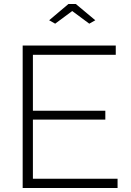

<svg xmlns="http://www.w3.org/2000/svg" viewBox="-20 -937 652 957"><path d="M255 -819 225 -836 321 -917H358L455 -836L425 -819L340 -882ZM144 -46H566V0H93V-710H557V-664H144V-385H505V-341H144Z"/></svg>

Font: Raleway
Style: Light
Weight: 300
Designer: Matt McInerney, Pablo Impallari, Rodrigo Fuenzalida
Foundry: Matt McInerney, Pablo Impallari, Rodrigo Fuenzalida
Version: Version 3.000